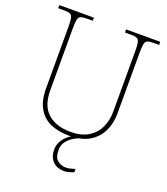

<svg xmlns="http://www.w3.org/2000/svg" viewBox="-165 -828 1011 1164"><g transform="rotate(20 340.5 -246.0)"><path d="M342 10Q273 10 221.5 -12Q170 -34 141 -83.5Q112 -133 112 -214V-606Q112 -645 108.5 -663.5Q105 -682 93 -688Q81 -694 56 -694H15V-714H238V-694H196Q171 -694 159 -688Q147 -682 143.5 -663.5Q140 -645 140 -606V-210Q140 -110 193.5 -62.5Q247 -15 340 -15Q411 -15 455.5 -42.5Q500 -70 521.5 -116.5Q543 -163 543 -219V-606Q543 -645 539.5 -663.5Q536 -682 524 -688Q512 -694 487 -694H446V-714H666V-694H627Q602 -694 590 -688Q578 -682 574.5 -663.5Q571 -645 571 -606V-218Q571 -153 546 -101.5Q521 -50 470.5 -20Q420 10 342 10ZM387 222Q338 222 311.5 194Q285 166 285 119Q285 91 298.5 66.5Q312 42 333.5 24Q355 6 378 0H413Q395 6 371 20Q347 34 329 57Q311 80 311 113Q311 162 335 180Q359 198 387 198Q403 198 415 195Q427 192 447 186V207Q437 211 427 214.5Q417 218 407 220Q397 222 387 222Z"/></g></svg>

Font: Noto Serif Tibetan Thin
Style: Regular
Weight: 250
Version: Version 2.103